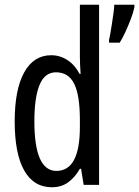

<svg xmlns="http://www.w3.org/2000/svg" viewBox="-20 -780 587 810"><path d="M199 10Q122 10 82 -61Q42 -132 42 -268Q42 -402 82 -474.5Q122 -547 196 -547Q233 -547 264.5 -526.5Q296 -506 316 -468H320Q317 -513 317 -542V-760H398V0H333L322 -68H317Q295 -30 266.5 -10Q238 10 199 10ZM218 -59Q317 -59 317 -244V-274Q317 -378 293 -426.5Q269 -475 216 -475Q169 -475 147 -422Q125 -369 125 -268Q125 -59 218 -59ZM547 -750Q543 -729 532 -700Q521 -671 508.5 -644Q496 -617 485 -600H440V-611Q442 -619 445.5 -638.5Q449 -658 452.5 -681.5Q456 -705 459 -726.5Q462 -748 462 -760H547Z"/></svg>

Font: Noto Sans Khmer ExtraCondensed
Style: Regular
Weight: 400
Width: 2
Designer: Danh Hong and the Monotype Design Team
Foundry: Monotype Imaging Inc.
Version: Version 2.004; ttfautohint (v1.8.4.7-5d5b)